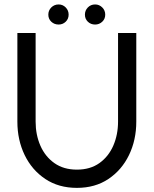

<svg xmlns="http://www.w3.org/2000/svg" viewBox="-20 -852 708 884"><path d="M334 13Q250 13 188.5 -28Q127 -69 93.5 -138.2Q60 -207.5 60 -292V-700H144V-292Q144 -231.5 166 -181.2Q188 -131 230.5 -101Q273 -71 334 -71Q395.5 -71 437.8 -101.2Q480 -131.5 501.8 -181.8Q523.5 -232 523.5 -292V-700H607.5V-292Q607.5 -207.5 574 -138.2Q540.5 -69 479.2 -28Q418 13 334 13ZM250 -739Q230 -739 216.2 -752Q202.5 -765 202.5 -784.5Q202.5 -804 216.2 -817.8Q230 -831.5 250 -831.5Q269 -831.5 282.5 -817.8Q296 -804 296 -784.5Q296 -765 282.5 -752Q269 -739 250 -739ZM418 -739Q398 -739 384.5 -752Q371 -765 371 -784.5Q371 -804 384.5 -817.8Q398 -831.5 418 -831.5Q437 -831.5 450.8 -817.8Q464.5 -804 464.5 -784.5Q464.5 -765 450.8 -752Q437 -739 418 -739Z"/></svg>

Font: Urbanist Medium
Style: Regular
Weight: 500
Designer: Corey Hu
Foundry: Corey Hu
Version: Version 1.321; ttfautohint (v1.8.4.7-5d5b)